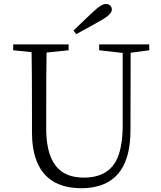

<svg xmlns="http://www.w3.org/2000/svg" viewBox="-20 -954 829 988"><path d="M372.1 -778.3 358.4 -796.9Q428.7 -865.2 462.9 -896.5Q502.9 -933.6 523.4 -933.6Q548.8 -933.6 554.7 -912.1Q555.7 -908.2 555.7 -905.3Q555.7 -881.8 507.8 -853.5Q505.9 -852.5 503.9 -851.6Q452.1 -821.3 372.1 -778.3ZM748 -725.6V-695.3L652.3 -682.6L651.4 -284.2Q651.4 -18.6 451.2 10.7Q426.8 14.6 400.4 14.6Q183.6 14.6 150.4 -194.3Q144.5 -231.4 144.5 -272.5V-388.7Q144.5 -587.9 142.6 -685.5L47.9 -695.3V-725.6H333V-695.3L219.7 -683.6Q217.8 -586.9 217.8 -388.7V-293Q217.8 -68.4 366.2 -43.9Q387.7 -40 410.2 -40Q542 -40 585 -142.6Q611.3 -205.1 611.3 -310.5V-681.6L490.2 -695.3V-725.6Z"/></svg>

Font: GenYoMin JP Light
Style: Regular
Weight: 300
Version: Version 1.001;PS 1;hotconv 16.6.51;makeotf.lib2.5.65220 DEVE